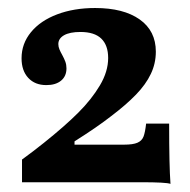

<svg xmlns="http://www.w3.org/2000/svg" viewBox="-20 -448 466 472"><path d="M327.3 0H34.1V-55.8Q61.5 -75.7 87.6 -96.6Q139.9 -138.4 172.6 -171.2Q205.4 -204 225.6 -238.1Q245.9 -272.3 245.9 -305.4Q245.9 -336.7 229 -353.1Q212.2 -369.4 177.7 -369.4Q151.6 -369.4 137.5 -361.4Q123.4 -353.3 123.4 -339.6Q123.4 -333.1 126.2 -326.4Q129.1 -319.7 132.8 -313.2Q137.7 -304.2 140.6 -296.5Q143.4 -288.9 143.4 -280Q143.4 -260.7 130.2 -249.8Q117 -238.8 93.9 -238.8Q65.9 -238.8 49.5 -256.5Q33 -274.2 33 -304.8Q33 -340.8 56.3 -369.1Q79.6 -397.3 120.7 -412.8Q161.8 -428.3 213.8 -428.3Q283.7 -428.3 323.4 -400.2Q363.1 -372.1 363.1 -321.1Q363.1 -292 350.8 -266.3Q338.6 -240.5 314.3 -215.4Q290 -190.3 253.4 -162.6Q218.7 -135.4 163.2 -100.5V-92.4H285.2Q306.9 -92.4 317.8 -97.1Q328.7 -101.8 332.8 -112.2Q336.8 -122.6 339.2 -144.1H395.8Q395.8 -40.4 399.1 4Q388.5 0 327.3 0Z"/></svg>

Font: Playfair Micro SmCond SmLight
Style: Regular
Weight: 360
Width: 4
Designer: Claus Eggers Sørensen
Foundry: Claus Eggers Sørensen
Version: Version 2.100;Glyphs 3.2 (3219)